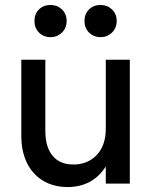

<svg xmlns="http://www.w3.org/2000/svg" viewBox="-20 -741 615 775"><path d="M163 -213Q163 -148 192 -112.5Q221 -77 277 -77Q334 -77 370.5 -115.5Q407 -154 407 -222V-500H504V0H407V-69Q354 14 252 14Q210 14 175.5 -0.5Q141 -15 116.5 -42Q92 -69 79 -107Q66 -145 66 -192V-500H163ZM184 -591Q156 -591 137.5 -609.5Q119 -628 119 -656Q119 -685 137.5 -703Q156 -721 184 -721Q211 -721 230 -703Q249 -685 249 -656Q249 -628 230 -609.5Q211 -591 184 -591ZM386 -591Q358 -591 339.5 -609.5Q321 -628 321 -656Q321 -685 339.5 -703Q358 -721 386 -721Q413 -721 432 -703Q451 -685 451 -656Q451 -628 432 -609.5Q413 -591 386 -591Z"/></svg>

Font: NT Somic Medium
Style: Regular
Weight: 500
Designer: Ravid Balaliev — lead type designer, mastering
Michael Voronin — secret advisor, marketing
Ivan Kovalenko — best boy
Foundry: NT Type
Version: Version 0.7